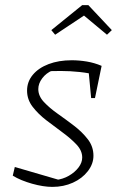

<svg xmlns="http://www.w3.org/2000/svg" viewBox="-20 -725 458 752"><path d="M30 -37 38 -71 223 -17 198 -20Q226 -23 249.5 -36.5Q273 -50 287.5 -69Q302 -88 302 -108Q302 -135 280 -158.5Q258 -182 226 -205.5Q194 -229 162 -253.5Q130 -278 108 -306.5Q86 -335 86 -370Q86 -405 108.5 -432Q131 -459 170.5 -474Q210 -489 261 -489Q290 -489 320 -484Q350 -479 378 -467L366 -430Q329 -439 292 -443Q255 -447 218 -447Q200 -447 182.5 -446.5Q165 -446 148 -443L185 -449Q161 -439 145.5 -418.5Q130 -398 130 -376Q130 -349 152 -325.5Q174 -302 206 -279.5Q238 -257 270 -232.5Q302 -208 324 -179.5Q346 -151 346 -115Q346 -83 324 -54.5Q302 -26 265.5 -9.5Q229 7 185 7Q150 7 105.5 -5.5Q61 -18 30 -37ZM337 -341 325 -468 378 -467 352 -341ZM326 -705 418 -607 399 -589 309 -664 196 -589 181 -607 302 -705Z"/></svg>

Font: Piazzolla Thin Thin
Style: Italic
Weight: 250
Italic angle: -11.3°
Version: Version 2.005